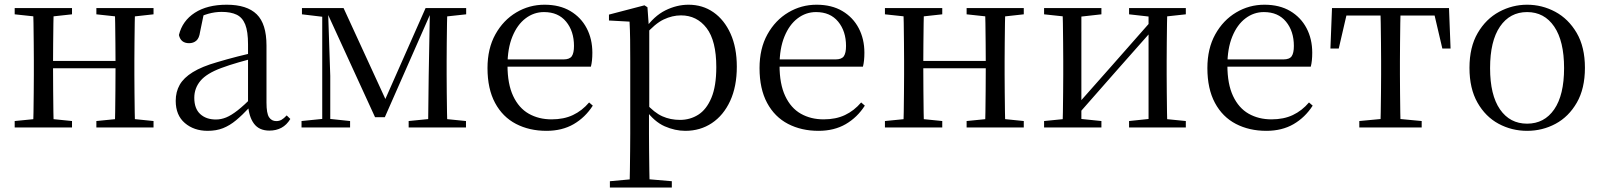

<svg xmlns="http://www.w3.org/2000/svg" viewBox="-20 -551 6920 830"><path d="M123.1 0Q124.3 -24.4 124.8 -65.4Q125.3 -106.3 125.8 -150.3Q126.3 -194.3 126.3 -228.5V-288.3Q126.3 -321.7 125.8 -365.7Q125.3 -409.8 124.8 -450.8Q124.3 -491.8 123.1 -516H212.3Q211.3 -491.7 210.8 -450.1Q210.3 -408.6 209.8 -363Q209.3 -317.5 209.3 -279.8V-260.2Q209.3 -210.2 209.8 -159.3Q210.3 -108.5 210.8 -66.4Q211.3 -24.3 212.3 0ZM475.4 0Q477.4 -24.3 477.9 -66.4Q478.4 -108.5 478.9 -159.3Q479.4 -210.2 479.4 -260.2V-279.8Q479.4 -317.4 478.9 -363.1Q478.4 -408.7 477.9 -450.2Q477.4 -491.7 475.4 -516H563.9Q562.9 -491.7 562.4 -450.7Q561.9 -409.7 561.4 -365.7Q560.9 -321.7 560.9 -288.3V-228.5Q560.9 -194.3 561.4 -150.3Q561.9 -106.3 562.4 -65.4Q562.9 -24.4 563.9 0ZM43.5 0V-27.8L152.7 -38.6H184.7L291.3 -27.8V0ZM43.5 -489.1V-516H291.3V-489.1L184.7 -477.4H152.7ZM396.6 0V-27.8L504.8 -38.6H537.8L643.7 -27.8V0ZM396.6 -489.1V-516H643.7V-489.1L537.8 -477.4H504.8ZM167 -256V-287.5H519.9V-256Z M877.7 14.6Q818.5 14.6 779.1 -19.1Q739.6 -52.8 739.6 -115.1Q739.6 -153.9 756.8 -184.3Q773.9 -214.6 813.4 -239Q852.9 -263.5 918.9 -282.3Q960.8 -294.9 1006.8 -306.7Q1052.8 -318.5 1092.8 -327.7V-303.3Q1052.8 -293.3 1011.7 -281.5Q970.6 -269.7 936.6 -257Q873.3 -233.6 846.6 -201.7Q819.9 -169.7 819.9 -128.2Q819.9 -81.6 845.5 -58Q871.2 -34.4 913.1 -34.4Q935.6 -34.4 957.6 -43.3Q979.6 -52.2 1007.7 -74.2Q1035.7 -96.3 1073.8 -134.4L1082.5 -87.1H1058.9Q1027.7 -53.7 1000.5 -31.1Q973.2 -8.4 944.1 3.1Q915 14.6 877.7 14.6ZM1144.8 13.6Q1100.1 13.6 1077.8 -16.6Q1055.5 -46.7 1052.2 -99.7V-103.3V-359Q1052.2 -415 1040.1 -445.3Q1027.9 -475.6 1002.7 -487.6Q977.6 -499.6 938 -499.6Q909.3 -499.6 880.1 -491.4Q850.9 -483.2 817.7 -464.7L861.2 -491.9L844.8 -412.7Q841.2 -386 828.7 -375.2Q816.1 -364.3 797.4 -364.3Q761.2 -364.3 753.5 -399.7Q768.4 -461 822.1 -495.8Q875.8 -530.6 960.2 -530.6Q1047.5 -530.6 1089.8 -489.2Q1132 -447.8 1132 -354.6V-107.7Q1132 -60.8 1143.1 -44.2Q1154.1 -27.5 1174.4 -27.5Q1187 -27.5 1197 -33.2Q1207 -38.8 1219.4 -52.1L1235.1 -36.7Q1219.2 -10.7 1196.6 1.4Q1174 13.6 1144.8 13.6Z M1601.3 -44.4 1392.3 -500.2H1386.6V-516H1465.3L1655.9 -101.4H1636.3L1819.7 -516H1851.3V-500.6H1844.5L1643.6 -44.4ZM1830.6 0 1833.2 -221.5 1838.5 -516H1914Q1913 -491.8 1912.4 -450.7Q1911.8 -409.7 1911.3 -365.7Q1910.8 -321.7 1910.8 -288.3V-228.5Q1910.8 -194.3 1911.3 -150.3Q1911.8 -106.3 1912.4 -65.3Q1913 -24.4 1914 0ZM1283.5 0V-27.8L1382.2 -37.8H1398.3L1493.4 -27.8V0ZM1746.6 0V-27.8L1854.8 -38.6H1887L1994.4 -27.8V0ZM1285.3 -489.1V-516H1395.1V-477.4H1383.3ZM1373 0V-516H1397.8L1407.7 -222.7V0ZM1868.5 -477.4V-516H1995.2V-489.1L1887.8 -477.4Z M2342.3 14.6Q2268.5 14.6 2210.6 -15.4Q2152.7 -45.5 2120.1 -106.2Q2087.4 -167 2087.4 -256.8Q2087.4 -341.1 2121.5 -402.5Q2155.6 -463.8 2211.8 -497.2Q2268 -530.6 2333.9 -530.6Q2399.2 -530.6 2445.4 -503.3Q2491.6 -475.9 2516.1 -429.2Q2540.7 -382.4 2540.7 -323.2Q2540.7 -286.8 2534.4 -262.9H2125.6V-294.2H2416.3Q2442.6 -294.2 2452 -308.2Q2461.3 -322.1 2461.3 -352.3Q2461.3 -416.2 2427.2 -457.5Q2393.2 -498.8 2331.6 -498.8Q2287.8 -498.8 2252 -471.6Q2216.1 -444.5 2195 -392.8Q2173.9 -341.2 2173.9 -268.7Q2173.9 -188 2198.4 -135.9Q2222.9 -83.8 2265.9 -59.4Q2309 -35 2364.5 -35Q2417.5 -35 2456.8 -53.7Q2496.2 -72.3 2526.7 -108.1L2542.6 -94.3Q2510 -43.5 2460 -14.4Q2410 14.6 2342.3 14.6Z M2616.5 259.8V232.4L2727.7 222.2H2765.5L2884.2 232.4V259.8ZM2701.5 259.8Q2702.5 225.6 2703 185.1Q2703.5 144.5 2704 103.1Q2704.5 61.7 2704.5 26.7V-286.8Q2704.5 -338.2 2704 -379.5Q2703.5 -420.7 2701.5 -457.5L2612.5 -462.4V-487.9L2765.9 -528L2778.9 -519.6L2784.9 -435.3L2786.7 -430.1V-78.7L2785.5 -68.7V26.5Q2785.5 60.7 2786 102.2Q2786.5 143.7 2787 184.7Q2787.5 225.6 2788.5 259.8ZM2942.6 14.6Q2898.1 14.6 2853.2 -5.1Q2808.3 -24.9 2770.2 -77.1H2757.4L2771.3 -105.1Q2808.5 -63.7 2843.4 -48.2Q2878.2 -32.7 2919.5 -32.7Q2963.2 -32.7 2998.6 -55.1Q3034.1 -77.6 3055.3 -128.1Q3076.5 -178.6 3076.5 -260.8Q3076.5 -374.9 3034.5 -429.7Q2992.4 -484.5 2923.9 -484.5Q2886.4 -484.5 2849 -466.8Q2811.5 -449.1 2767.2 -398.2L2756.6 -425H2767.5Q2806.9 -481.5 2856.2 -506.1Q2905.6 -530.6 2956.3 -530.6Q3017.5 -530.6 3064.2 -498Q3111 -465.4 3138.1 -405.4Q3165.2 -345.3 3165.2 -262.6Q3165.2 -177.1 3136.5 -114.8Q3107.7 -52.4 3057.4 -18.9Q3007.2 14.6 2942.6 14.6Z M3518.3 14.6Q3444.5 14.6 3386.6 -15.4Q3328.7 -45.5 3296.1 -106.2Q3263.4 -167 3263.4 -256.8Q3263.4 -341.1 3297.5 -402.5Q3331.6 -463.8 3387.8 -497.2Q3444 -530.6 3509.9 -530.6Q3575.2 -530.6 3621.4 -503.3Q3667.6 -475.9 3692.1 -429.2Q3716.7 -382.4 3716.7 -323.2Q3716.7 -286.8 3710.4 -262.9H3301.6V-294.2H3592.3Q3618.6 -294.2 3628 -308.2Q3637.3 -322.1 3637.3 -352.3Q3637.3 -416.2 3603.2 -457.5Q3569.2 -498.8 3507.6 -498.8Q3463.8 -498.8 3428 -471.6Q3392.1 -444.5 3371 -392.8Q3349.9 -341.2 3349.9 -268.7Q3349.9 -188 3374.4 -135.9Q3398.9 -83.8 3441.9 -59.4Q3485 -35 3540.5 -35Q3593.5 -35 3632.8 -53.7Q3672.2 -72.3 3702.7 -108.1L3718.6 -94.3Q3686 -43.5 3636 -14.4Q3586 14.6 3518.3 14.6Z M3885.1 0Q3886.3 -24.4 3886.8 -65.4Q3887.3 -106.3 3887.8 -150.3Q3888.3 -194.3 3888.3 -228.5V-288.3Q3888.3 -321.7 3887.8 -365.7Q3887.3 -409.8 3886.8 -450.8Q3886.3 -491.8 3885.1 -516H3974.3Q3973.3 -491.7 3972.8 -450.1Q3972.3 -408.6 3971.8 -363Q3971.3 -317.5 3971.3 -279.8V-260.2Q3971.3 -210.2 3971.8 -159.3Q3972.3 -108.5 3972.8 -66.4Q3973.3 -24.3 3974.3 0ZM4237.4 0Q4239.4 -24.3 4239.9 -66.4Q4240.4 -108.5 4240.9 -159.3Q4241.4 -210.2 4241.4 -260.2V-279.8Q4241.4 -317.4 4240.9 -363.1Q4240.4 -408.7 4239.9 -450.2Q4239.4 -491.7 4237.4 -516H4325.9Q4324.9 -491.7 4324.4 -450.7Q4323.9 -409.7 4323.4 -365.7Q4322.9 -321.7 4322.9 -288.3V-228.5Q4322.9 -194.3 4323.4 -150.3Q4323.9 -106.3 4324.4 -65.4Q4324.9 -24.4 4325.9 0ZM3805.5 0V-27.8L3914.7 -38.6H3946.7L4053.3 -27.8V0ZM3805.5 -489.1V-516H4053.3V-489.1L3946.7 -477.4H3914.7ZM4158.6 0V-27.8L4266.8 -38.6H4299.8L4405.7 -27.8V0ZM4158.6 -489.1V-516H4405.7V-489.1L4299.8 -477.4H4266.8ZM3929 -256V-287.5H4281.9V-256Z M4493.5 0V-27.8L4601.7 -38.6H4636.3L4741.3 -27.8V0ZM4860.9 0V-27.8L4963.6 -38.6H4998L5106.2 -27.8V0ZM4573.1 0Q4574.3 -24.4 4574.8 -65.3Q4575.3 -106.3 4575.8 -150.3Q4576.3 -194.3 4576.3 -228.5V-288.3Q4576.3 -321.7 4575.8 -365.7Q4575.3 -409.7 4574.8 -450.7Q4574.3 -491.8 4573.1 -516H4654.7V0ZM4632.1 -46.9 4596.9 -65.8H4608.3L4785.2 -265.6L4966 -470.9L4999.7 -451H4988.4L4810.1 -249.4ZM4945.1 0V-516H5026.4Q5025.4 -491.8 5024.9 -450.7Q5024.4 -409.7 5023.9 -365.7Q5023.4 -321.7 5023.4 -288.3V-228.5Q5023.4 -194.3 5023.9 -150.3Q5024.4 -106.3 5024.9 -65.3Q5025.4 -24.4 5026.4 0ZM4493.5 -489.1V-516H4741.3V-489.1L4637.1 -477.4H4602.7ZM4860.9 -489.1V-516H5106.2V-489.1L4998.8 -477.4H4964.4Z M5454.3 14.6Q5380.5 14.6 5322.6 -15.4Q5264.7 -45.5 5232.1 -106.2Q5199.4 -167 5199.4 -256.8Q5199.4 -341.1 5233.5 -402.5Q5267.6 -463.8 5323.8 -497.2Q5380 -530.6 5445.9 -530.6Q5511.2 -530.6 5557.4 -503.3Q5603.6 -475.9 5628.1 -429.2Q5652.7 -382.4 5652.7 -323.2Q5652.7 -286.8 5646.4 -262.9H5237.6V-294.2H5528.3Q5554.6 -294.2 5564 -308.2Q5573.3 -322.1 5573.3 -352.3Q5573.3 -416.2 5539.2 -457.5Q5505.2 -498.8 5443.6 -498.8Q5399.8 -498.8 5364 -471.6Q5328.1 -444.5 5307 -392.8Q5285.9 -341.2 5285.9 -268.7Q5285.9 -188 5310.4 -135.9Q5334.9 -83.8 5377.9 -59.4Q5421 -35 5476.5 -35Q5529.5 -35 5568.8 -53.7Q5608.2 -72.3 5638.7 -108.1L5654.6 -94.3Q5622 -43.5 5572 -14.4Q5522 14.6 5454.3 14.6Z M5731.3 -341.2 5738.1 -516H6243.9L6250.7 -341.2H6215.1L6174.8 -513.4L6217.2 -483.7H5764.7L5807.2 -513.4L5767.3 -341.2ZM5856.2 0V-27.8L5970.9 -38.6H6011.3L6125.8 -27.8V0ZM5947.2 0Q5948.2 -24.4 5948.8 -65.3Q5949.4 -106.3 5949.9 -150.3Q5950.4 -194.3 5950.4 -228.5V-288.3Q5950.4 -321.7 5949.9 -365.7Q5949.4 -409.7 5948.8 -450.7Q5948.2 -491.8 5947.2 -516H6034.8Q6033.8 -491.8 6033.3 -450.7Q6032.8 -409.7 6032.3 -365.7Q6031.8 -321.7 6031.8 -288.3V-228.5Q6031.8 -194.3 6032.3 -150.3Q6032.8 -106.3 6033.3 -65.3Q6033.8 -24.4 6034.8 0Z M6581.5 14.6Q6515.2 14.6 6458.4 -15.9Q6401.6 -46.5 6367 -107.4Q6332.4 -168.3 6332.4 -257.8Q6332.4 -347.6 6368.1 -408.5Q6403.7 -469.3 6460.7 -500Q6517.7 -530.6 6581.5 -530.6Q6646.2 -530.6 6703.2 -500.1Q6760.2 -469.5 6795.9 -408.7Q6831.5 -347.8 6831.5 -257.8Q6831.5 -168 6796.4 -107.2Q6761.3 -46.3 6704.5 -15.8Q6647.7 14.6 6581.5 14.6ZM6581.5 -16.4Q6656 -16.4 6698.7 -78.2Q6741.4 -140.1 6741.4 -256.6Q6741.4 -373.4 6698.7 -436.1Q6656 -498.8 6581.5 -498.8Q6507.1 -498.8 6464.3 -436.1Q6421.5 -373.4 6421.5 -256.6Q6421.5 -140.1 6464.3 -78.2Q6507.1 -16.4 6581.5 -16.4Z"/></svg>

Font: Noto Serif TC
Style: Regular
Weight: 200
Designer: Ryoko NISHIZUKA 西塚涼子 (kana & ideographs); Frank Grießhammer (Latin, Greek & Cyrillic); Wenlong ZHANG 张文龙 (bopomofo); San
Foundry: Adobe
Version: Version 2.001;hotconv 1.1.0;makeotfexe 2.6.0